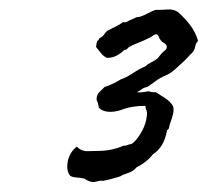

<svg xmlns="http://www.w3.org/2000/svg" viewBox="-20 -756 432 399"><path d="M235.4 -710Q241.2 -709 245.1 -711.4Q249 -713.9 252 -714.8Q263.7 -720.7 266.6 -720.7Q269.5 -720.7 272.5 -721.7Q280.3 -724.6 287.6 -728.5Q294.9 -732.4 302.7 -735.4Q316.4 -735.4 328.6 -736.3Q340.8 -737.3 350.6 -730.5Q366.2 -715.8 375 -704.1Q380.9 -696.3 385.3 -687.5Q389.6 -678.7 391.6 -670.9Q386.7 -666 385.7 -659.7Q384.8 -653.3 380.9 -648.4Q378.9 -645.5 376 -643.1Q373 -640.6 371.1 -637.7L362.3 -628.9Q352.5 -620.1 344.2 -612.3Q335.9 -604.5 325.2 -599.6Q311.5 -593.8 303.2 -587.4Q294.9 -581.1 286.1 -575.2Q279.3 -574.2 274.9 -570.8Q270.5 -567.4 264.6 -564.5Q270.5 -563.5 277.3 -564.5Q284.2 -565.4 289.1 -566.4Q296.9 -563.5 303.7 -564.5Q314.5 -557.6 324.2 -551.3Q334 -544.9 339.8 -535.2Q341.8 -527.3 339.4 -518.1Q336.9 -508.8 334 -501Q332 -496.1 331.5 -491.7Q331.1 -487.3 327.1 -485.4Q321.3 -450.2 297.9 -435.5Q285.2 -418.9 263.7 -408.2Q257.8 -401.4 251 -398.4Q244.1 -395.5 235.4 -392.6Q231.4 -389.6 225.6 -388.2Q219.7 -386.7 213.9 -384.8Q210 -383.8 206.1 -382.8Q202.1 -381.8 197.3 -380.9Q195.3 -379.9 192.4 -380.4Q189.5 -380.9 185.5 -379.9Q180.7 -378.9 176.8 -377.9Q172.9 -377 167 -378.9Q164.1 -379.9 161.1 -381.3Q158.2 -382.8 155.3 -384.8Q146.5 -386.7 138.7 -387.2Q130.9 -387.7 126 -390.6Q121.1 -396.5 120.1 -404.8Q119.1 -413.1 121.1 -421.9Q123 -430.7 127.9 -438.5Q132.8 -446.3 139.6 -451.2Q149.4 -441.4 162.1 -441.9Q174.8 -442.4 184.6 -442.4Q198.2 -442.4 211.9 -445.3Q225.6 -448.2 236.3 -453.1Q242.2 -453.1 245.1 -454.6Q248 -456.1 253.9 -457Q264.6 -464.8 274.4 -482.4Q284.2 -500 285.2 -516.6Q286.1 -522.5 284.2 -526.9Q282.2 -531.2 282.2 -536.1Q252.9 -536.1 231.4 -527.3Q215.8 -522.5 203.6 -523.9Q191.4 -525.4 185.5 -532.2Q183.6 -543 182.1 -545.4Q180.7 -547.9 180.7 -549.8Q180.7 -558.6 186.5 -564.5Q192.4 -570.3 197.3 -575.2Q206.1 -578.1 214.4 -582Q222.7 -585.9 230.5 -590.8Q244.1 -595.7 256.3 -604Q268.6 -612.3 282.2 -618.2Q287.1 -623 294.4 -626.5Q301.8 -629.9 307.6 -634.8Q316.4 -646.5 322.3 -650.9Q328.1 -655.3 326.2 -661.1Q324.2 -665 320.3 -667Q316.4 -668.9 314.5 -671.9Q311.5 -674.8 310.1 -679.2Q308.6 -683.6 305.7 -684.6Q302.7 -685.5 297.4 -681.6Q292 -677.7 287.1 -675.8Q277.3 -670.9 267.1 -667Q256.8 -663.1 248 -658.2Q246.1 -656.2 244.1 -654.3Q242.2 -652.3 238.3 -652.3Q230.5 -644.5 221.7 -640.1Q212.9 -635.7 202.1 -635.7Q194.3 -639.6 189.5 -646Q184.6 -652.3 179.7 -658.2Q180.7 -669.9 183.1 -671.4Q185.5 -672.9 185.5 -675.8Q193.4 -679.7 195.8 -683.6Q198.2 -687.5 202.1 -691.4Q212.9 -697.3 221.2 -701.2Q229.5 -705.1 235.4 -710Z"/></svg>

Font: Seaweed Script
Style: Regular
Weight: 400
Designer: Squid
Foundry: Font Diner, Inc DBA Neapolitan
Version: Version 1.000